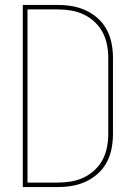

<svg xmlns="http://www.w3.org/2000/svg" viewBox="-20 -755 540 775"><path d="M214 0H72V-735H214Q243 -735 272 -730Q301 -725 327.5 -712.5Q354 -700 376 -680Q398 -660 411.5 -634Q425 -608 430.5 -579Q436 -550 436 -521V-215Q436 -185 430.5 -156Q425 -127 411.5 -101Q398 -75 376 -55Q354 -35 327.5 -22.5Q301 -10 272 -5Q243 0 214 0ZM91 -18H213Q240 -18 267 -22.5Q294 -27 318 -38.5Q342 -50 362 -68.5Q382 -87 394.5 -111Q407 -135 412 -161.5Q417 -188 417 -215V-521Q417 -547 412 -573.5Q407 -600 394.5 -624Q382 -648 362 -666.5Q342 -685 318 -696.5Q294 -708 267 -712.5Q240 -717 213 -717H91Z"/></svg>

Font: Iosevka Term Curly Thin
Style: Regular
Weight: 100
Designer: Belleve Invis
Foundry: Belleve Invis
Version: Version 32.3.0